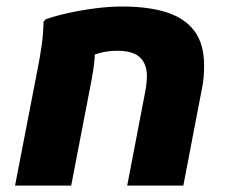

<svg xmlns="http://www.w3.org/2000/svg" viewBox="-20 -582 716 602"><path d="M27.2 0 97.6 -364Q105 -399.6 110.5 -438.9Q116.1 -478.2 116.4 -513.6L123.2 -521.6Q153.2 -532.2 194.1 -541.2Q235 -550.2 279.1 -555.9Q323.2 -561.6 363.2 -561.6Q444.8 -561.6 502.3 -543.4Q559.7 -525.1 589.9 -484.4Q620 -443.8 620 -375.6Q620 -358.5 618.4 -339.3Q616.7 -320.1 612 -298L554.8 0H378.8L436 -298Q438.3 -311.5 439.4 -323Q440.6 -334.6 440.6 -343.4Q440.6 -380.9 419.1 -401.8Q397.6 -422.8 347.2 -422.8Q317.5 -422.8 290.8 -415.3Q264.1 -407.8 247.6 -398.8L273.2 -450.8Q279.2 -428.9 276.7 -398.8Q274.1 -368.8 268 -336L203.2 0Z"/></svg>

Font: Kufam
Style: Italic
Weight: 400
Italic angle: -11°
Designer: Artur Schmal
Foundry: Original Type
Version: Version 1.301; ttfautohint (v1.8.3)